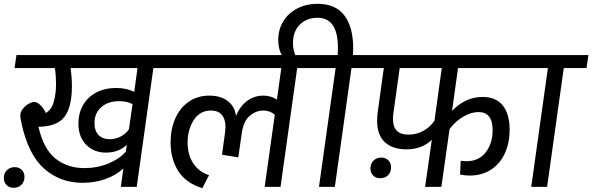

<svg xmlns="http://www.w3.org/2000/svg" viewBox="-48 -977 3097 1004"><path d="M873 -621H754L667 0H584L597 -96Q558 -60 502.5 -40.5Q447 -21 384 -21Q268 -21 184 -94Q100 -167 64 -334Q58 -363 58 -372Q58 -391 71 -407.5Q84 -424 101.5 -434Q119 -444 131 -444Q148 -444 166.5 -424Q185 -404 191 -386Q221 -402 233 -444Q245 -486 245 -538Q245 -581 239 -621H28L38 -689H882ZM671 -621H321Q328 -572 328 -526Q328 -417 289 -366Q250 -315 153 -314Q180 -197 242.5 -147.5Q305 -98 393 -98Q461 -98 519 -122Q577 -146 610 -184L615 -220Q573 -179 506 -179Q443 -179 402.5 -220Q362 -261 362 -331Q362 -384 385.5 -426Q409 -468 454 -492.5Q499 -517 560 -517Q612 -517 654 -497ZM626 -300 645 -432Q618 -448 575 -448Q517 -448 481.5 -416.5Q446 -385 446 -333Q446 -293 467.5 -271Q489 -249 526 -249Q557 -249 584.5 -264Q612 -279 626 -301Z M-28 -46Q-28 -71 -12 -87Q4 -103 29 -103Q51 -103 65.5 -89Q80 -75 80 -52Q80 -27 64.5 -11Q49 5 23 5Q0 5 -14 -9.5Q-28 -24 -28 -46Z M1625 -621H1506L1419 0H1336L1389 -377Q1364 -399 1328 -399Q1291 -399 1258 -371.5Q1225 -344 1216 -279L1198 -154L1113 -168L1129 -285Q1131 -305 1131 -313Q1131 -354 1112 -376.5Q1093 -399 1055 -399Q997 -399 965 -349Q933 -299 933 -232Q933 -168 962.5 -123Q992 -78 1045 -61L1010 7Q923 -20 883.5 -83.5Q844 -147 844 -232Q844 -302 868.5 -357.5Q893 -413 939 -445Q985 -477 1047 -477Q1106 -477 1143.5 -448Q1181 -419 1186 -370Q1207 -422 1244.5 -449.5Q1282 -477 1329 -477Q1369 -477 1400 -456L1423 -621H831L841 -689H1635Z M1909 -621H1790L1703 0H1620L1707 -621H1591L1601 -689H1718Q1719 -703 1719 -728Q1719 -884 1612 -884Q1556 -884 1520 -848.5Q1484 -813 1484 -751Q1484 -713 1501 -677L1443 -663Q1407 -704 1407 -769Q1407 -822 1433 -865Q1459 -908 1506 -932.5Q1553 -957 1613 -957Q1707 -957 1753 -896Q1799 -835 1799 -723Q1799 -700 1798 -689H1919Z M2347 -621 2316 -397Q2346 -430 2387 -450Q2428 -470 2475 -470Q2547 -470 2582 -424.5Q2617 -379 2617 -298Q2617 -231 2592.5 -176.5Q2568 -122 2520.5 -90.5Q2473 -59 2407 -59Q2385 -59 2358 -64L2361 -136Q2383 -134 2391 -134Q2456 -134 2492 -180.5Q2528 -227 2528 -296Q2528 -391 2454 -391Q2418 -391 2378 -369Q2338 -347 2303 -303L2260 0H2175L2210 -246Q2158 -196 2077 -196Q2006 -196 1965 -233Q1924 -270 1924 -346Q1924 -366 1927 -390L1959 -621H1865L1875 -689H2753L2743 -621ZM2262 -621H2042L2009 -384Q2007 -373 2007 -354Q2007 -273 2087 -273Q2132 -273 2168 -294Q2204 -315 2224 -346Z M1889 -96Q1889 -121 1905 -137Q1921 -153 1946 -153Q1968 -153 1982.5 -139Q1997 -125 1997 -102Q1997 -77 1981.5 -61Q1966 -45 1940 -45Q1917 -45 1903 -59.5Q1889 -74 1889 -96Z M3019 -621H2900L2813 0H2730L2817 -621H2701L2711 -689H3029Z"/></svg>

Font: FiraGO
Style: Italic
Weight: 400
Italic angle: -8°
Designer: bBox Type GmbH
Foundry: bBox Type GmbH
Version: Version 1.001